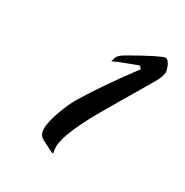

<svg xmlns="http://www.w3.org/2000/svg" viewBox="-155 -764 880 914"><g transform="rotate(30 285.0 -307.5)"><path d="M532.2 -580.1Q532.2 -561 512.2 -522.9Q508.3 -516.1 375 -290Q257.3 -90.8 255.9 -15.1Q255.9 -6.3 256.8 2.9Q257.3 8.8 259.8 20Q259.8 23.9 254.9 23.9Q254.9 23.9 238.8 16.1Q222.7 8.3 188 -9.8Q163.6 -23.4 163.1 -55.2Q162.1 -93.3 186 -159.2Q207.5 -217.8 231.9 -257.8Q309.6 -384.8 420.9 -532.2L408.2 -545.9L305.2 -506.8Q298.8 -502.9 282.2 -496.1Q277.8 -496.1 285.2 -508.8Q285.2 -530.3 325.2 -553.2Q474.1 -638.2 496.1 -639.2Q509.3 -639.6 522 -613.8Q527.3 -603.5 532.2 -580.1Z"/></g></svg>

Font: Navilu
Style: Normal
Weight: 400
Foundry: Aravinda
Version: Version 1.2